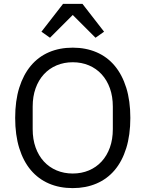

<svg xmlns="http://www.w3.org/2000/svg" viewBox="-20 -955 748 987"><path d="M354 12Q286 12 231.5 -11.5Q177 -35 138.5 -80.5Q100 -126 79 -193.5Q58 -261 58 -349Q58 -437 79 -504Q100 -571 138.5 -617Q177 -663 231.5 -686.5Q286 -710 354 -710Q421 -710 476 -686.5Q531 -663 569.5 -617Q608 -571 629 -504Q650 -437 650 -349Q650 -261 629 -193.5Q608 -126 569.5 -80.5Q531 -35 476 -11.5Q421 12 354 12ZM354 -63Q399 -63 437 -79Q475 -95 502.5 -125Q530 -155 545 -197Q560 -239 560 -291V-407Q560 -459 545 -501Q530 -543 502.5 -573Q475 -603 437 -619Q399 -635 354 -635Q309 -635 271 -619Q233 -603 205.5 -573Q178 -543 163 -501Q148 -459 148 -407V-291Q148 -239 163 -197Q178 -155 205.5 -125Q233 -95 271 -79Q309 -63 354 -63ZM404 -935 515 -792 471 -761 354 -878 237 -761 193 -792 304 -935Z"/></svg>

Font: IBM Plex Sans Thai
Style: Regular
Weight: 400
Designer: Mike Abbink, Paul van der Laan, Pieter van Rosmalen, Ben Mitchell, Mark Frömberg
Foundry: Bold Monday
Version: Version 1.1